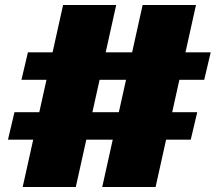

<svg xmlns="http://www.w3.org/2000/svg" viewBox="-20 -735 865 770"><path d="M446 -715 284 15H71L233 -715ZM766 -715 604 15H390L552 -715ZM825 -525 799 -415H66L92 -525ZM771 -285 745 -175H12L38 -285Z"/></svg>

Font: Pathway Extreme Condensed Black
Style: Italic
Weight: 900
Width: 3
Italic angle: -8°
Version: Version 1.001;gftools[0.9.26]